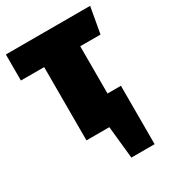

<svg xmlns="http://www.w3.org/2000/svg" viewBox="-174 -627 801 894"><g transform="rotate(-30 226.5 -180.0)"><path d="M428 -394H319V-140H391V174H266L248 0H125V-394H0V-534H453Z"/></g></svg>

Font: Fira Sans Condensed Black
Style: Regular
Weight: 900
Width: 3
Designer: Carrois Corporate & Edenspiekermann AG
Foundry: Carrois Corporate GbR & Edenspiekermann AG
Version: Version 4.203